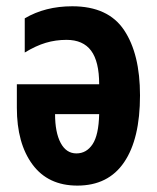

<svg xmlns="http://www.w3.org/2000/svg" viewBox="-20 -576 497 606"><path d="M208 -556.2Q321.3 -556.2 371.6 -481Q421.9 -405.8 421.9 -274.9Q421.9 -137.7 371.8 -64Q321.8 9.8 224.1 9.8Q131.8 9.8 82.5 -56.9Q33.2 -123.5 33.2 -235.8V-310.1H293Q293 -381.8 267.6 -416Q242.2 -450.2 189.9 -450.2Q155.8 -450.2 124.5 -440.9Q93.3 -431.6 58.1 -410.2V-518.1Q122.6 -556.2 208 -556.2ZM293 -215.8H153.8Q153.8 -158.2 171.4 -125Q189 -91.8 221.2 -91.8Q252.9 -91.8 272.2 -120.8Q291.5 -149.9 293 -215.8Z"/></svg>

Font: Open Sans Condensed
Style: Bold
Weight: 700
Width: 3
Designer: Monotype Design Team
Foundry: Monotype Imaging Inc.
Version: Version 3.003; ttfautohint (v1.8.4)